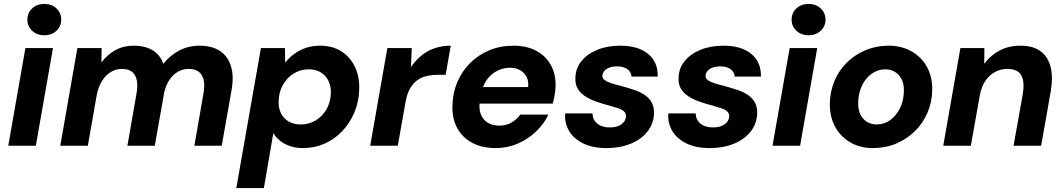

<svg xmlns="http://www.w3.org/2000/svg" viewBox="-20 -740 5402 975"><path d="M22 0 109 -496H249L162 0ZM205 -561Q167 -561 143 -584Q119 -607 119 -640Q119 -674 143 -697Q167 -720 205 -720Q243 -720 267 -697Q291 -674 291 -640Q291 -607 267 -584Q243 -561 205 -561Z M286 0 373 -496H496L495 -424H496Q525 -463 566 -485.5Q607 -508 660 -508Q697 -508 726.5 -498Q756 -488 777 -468Q798 -448 809 -417H810Q844 -459 890.5 -483.5Q937 -508 993 -508Q1056 -508 1096.5 -481.5Q1137 -455 1153 -403.5Q1169 -352 1155 -277L1106 0H967L1013 -264Q1024 -325 1005 -357.5Q986 -390 938 -390Q909 -390 884 -376Q859 -362 841 -335.5Q823 -309 814 -271L766 0H627L673 -264Q684 -325 665.5 -357.5Q647 -390 598 -390Q568 -390 542 -374Q516 -358 497.5 -328Q479 -298 471 -256L426 0Z M1180 215 1305 -496H1427L1428 -423H1429Q1450 -449 1476.5 -468Q1503 -487 1535 -497.5Q1567 -508 1606 -508Q1669 -508 1714.5 -478.5Q1760 -449 1783.5 -398Q1807 -347 1804 -282Q1802 -221 1779 -167.5Q1756 -114 1717.5 -73.5Q1679 -33 1628 -10.5Q1577 12 1518 12Q1482 12 1453 2Q1424 -8 1402.5 -25Q1381 -42 1368 -64L1320 215ZM1507 -108Q1549 -108 1583 -128.5Q1617 -149 1637.5 -184Q1658 -219 1660 -264Q1662 -299 1649 -327Q1636 -355 1610.5 -371.5Q1585 -388 1548 -388Q1506 -388 1472 -367Q1438 -346 1417.5 -310.5Q1397 -275 1395 -229Q1393 -194 1406 -166.5Q1419 -139 1445 -123.5Q1471 -108 1507 -108Z M1860 0 1947 -496H2071L2067 -401H2068Q2094 -438 2124.5 -461.5Q2155 -485 2191.5 -496.5Q2228 -508 2269 -508L2243 -360H2204Q2172 -360 2145 -353.5Q2118 -347 2097 -331Q2076 -315 2061.5 -289Q2047 -263 2040 -225L2000 0Z M2497 12Q2427 12 2376.5 -15.5Q2326 -43 2300 -93Q2274 -143 2278 -211Q2280 -272 2303.5 -326Q2327 -380 2368.5 -421Q2410 -462 2465.5 -485Q2521 -508 2588 -508Q2656 -508 2705 -481Q2754 -454 2779 -406.5Q2804 -359 2801 -297Q2800 -276 2796 -254Q2792 -232 2787 -214H2376L2391 -298H2662Q2665 -329 2653.5 -350.5Q2642 -372 2620.5 -384Q2599 -396 2570 -396Q2536 -396 2505 -380.5Q2474 -365 2452 -334.5Q2430 -304 2422 -257L2417 -228Q2411 -191 2420.5 -163Q2430 -135 2454.5 -118.5Q2479 -102 2516 -102Q2551 -102 2578 -118Q2605 -134 2622 -158H2765Q2742 -110 2701.5 -71.5Q2661 -33 2609 -10.5Q2557 12 2497 12Z M3060 12Q2991 12 2943 -11Q2895 -34 2870.5 -74Q2846 -114 2850 -164H2989Q2989 -143 2999.5 -127Q3010 -111 3029.5 -102Q3049 -93 3077 -93Q3103 -93 3120.5 -100.5Q3138 -108 3148 -120.5Q3158 -133 3159 -149Q3159 -165 3148.5 -174.5Q3138 -184 3118.5 -190.5Q3099 -197 3074 -204Q3042 -212 3010.5 -223Q2979 -234 2954 -249.5Q2929 -265 2914.5 -288.5Q2900 -312 2902 -345Q2903 -393 2932.5 -429.5Q2962 -466 3013 -487Q3064 -508 3130 -508Q3221 -508 3271.5 -466Q3322 -424 3320 -351H3187Q3185 -375 3165.5 -389Q3146 -403 3113 -403Q3080 -403 3060 -389.5Q3040 -376 3039 -356Q3038 -343 3049.5 -334Q3061 -325 3082 -318Q3103 -311 3132 -304Q3169 -294 3200.5 -283.5Q3232 -273 3255 -257Q3278 -241 3290 -218.5Q3302 -196 3301 -163Q3299 -111 3267.5 -71.5Q3236 -32 3182.5 -10Q3129 12 3060 12Z M3584 12Q3515 12 3467 -11Q3419 -34 3394.5 -74Q3370 -114 3374 -164H3513Q3513 -143 3523.5 -127Q3534 -111 3553.5 -102Q3573 -93 3601 -93Q3627 -93 3644.5 -100.5Q3662 -108 3672 -120.5Q3682 -133 3683 -149Q3683 -165 3672.5 -174.5Q3662 -184 3642.5 -190.5Q3623 -197 3598 -204Q3566 -212 3534.5 -223Q3503 -234 3478 -249.5Q3453 -265 3438.5 -288.5Q3424 -312 3426 -345Q3427 -393 3456.5 -429.5Q3486 -466 3537 -487Q3588 -508 3654 -508Q3745 -508 3795.5 -466Q3846 -424 3844 -351H3711Q3709 -375 3689.5 -389Q3670 -403 3637 -403Q3604 -403 3584 -389.5Q3564 -376 3563 -356Q3562 -343 3573.5 -334Q3585 -325 3606 -318Q3627 -311 3656 -304Q3693 -294 3724.5 -283.5Q3756 -273 3779 -257Q3802 -241 3814 -218.5Q3826 -196 3825 -163Q3823 -111 3791.5 -71.5Q3760 -32 3706.5 -10Q3653 12 3584 12Z M3903 0 3990 -496H4130L4043 0ZM4086 -561Q4048 -561 4024 -584Q4000 -607 4000 -640Q4000 -674 4024 -697Q4048 -720 4086 -720Q4124 -720 4148 -697Q4172 -674 4172 -640Q4172 -607 4148 -584Q4124 -561 4086 -561Z M4413 12Q4347 12 4297 -17.5Q4247 -47 4220 -98Q4193 -149 4194 -214Q4195 -276 4218 -330Q4241 -384 4281.5 -423.5Q4322 -463 4376 -485.5Q4430 -508 4492 -508Q4558 -508 4608.5 -479.5Q4659 -451 4687 -400.5Q4715 -350 4714 -283Q4713 -221 4689.5 -167Q4666 -113 4625 -73Q4584 -33 4530 -10.5Q4476 12 4413 12ZM4431 -108Q4470 -108 4500.5 -130Q4531 -152 4550 -190Q4569 -228 4570 -277Q4571 -313 4558.5 -337.5Q4546 -362 4524.5 -375Q4503 -388 4476 -388Q4438 -388 4407 -366Q4376 -344 4357.5 -306Q4339 -268 4338 -219Q4337 -184 4349 -159Q4361 -134 4383 -121Q4405 -108 4431 -108Z M4770 0 4857 -496H4979L4978 -417H4979Q5010 -459 5056 -483.5Q5102 -508 5161 -508Q5226 -508 5264 -480Q5302 -452 5315 -400.5Q5328 -349 5316 -277L5267 0H5127L5174 -264Q5184 -324 5166.5 -357Q5149 -390 5094 -390Q5061 -390 5032 -374Q5003 -358 4983.5 -329Q4964 -300 4956 -258L4910 0Z"/></svg>

Font: DM Sans 28pt ExtraBold
Style: Italic
Weight: 800
Italic angle: -10°
Version: Version 4.004;gftools[0.9.30]